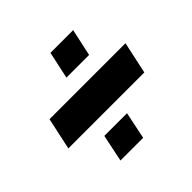

<svg xmlns="http://www.w3.org/2000/svg" viewBox="-125 -632 706 706"><g transform="rotate(-45 228.5 -279.0)"><path d="M199 -404 222 -510H340L317 -404ZM20 -215 47 -340H442L415 -215ZM124 -48 146 -154H264L242 -48Z"/></g></svg>

Font: Kanit SemiBold
Style: Italic
Weight: 600
Italic angle: -12°
Designer: Katatrad Team
Foundry: CadsonDemak
Version: Version 2.000; ttfautohint (v1.8.3)